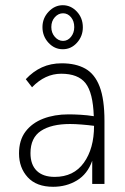

<svg xmlns="http://www.w3.org/2000/svg" viewBox="-20 -706 478 737"><path d="M184 11Q120 11 86.5 -25.5Q53 -62 53 -117Q53 -168 78 -201Q103 -234 146 -250.5Q189 -267 243 -267Q264 -267 289.5 -265.5Q315 -264 340 -260Q337 -350 308.5 -386.5Q280 -423 215 -423Q153 -423 103 -371L79 -402Q107 -432 141 -447.5Q175 -463 217 -463Q271 -463 307.5 -442.5Q344 -422 362.5 -373.5Q381 -325 381 -242V0H334V-89Q316 -38 275.5 -13.5Q235 11 184 11ZM97 -118Q97 -74 121 -50.5Q145 -27 190 -27Q263 -27 302 -81.5Q341 -136 341 -223Q318 -226 293 -228Q268 -230 249 -230Q177 -230 137 -203.5Q97 -177 97 -118ZM221 -517Q189 -517 166 -542Q143 -567 143 -602Q143 -636 166.5 -661Q190 -686 221 -686Q252 -686 275 -661.5Q298 -637 298 -601Q298 -567 275.5 -542Q253 -517 221 -517ZM222 -549Q240 -549 252.5 -564.5Q265 -580 265 -602Q265 -625 252.5 -640Q240 -655 222 -655Q204 -655 190.5 -640Q177 -625 177 -602Q177 -580 190.5 -564.5Q204 -549 222 -549Z"/></svg>

Font: Inconsolata SemiCondensed Light
Style: Regular
Weight: 300
Width: 4
Monospace: yes
Designer: Raph Levien, Cyreal, Brenton Simpson
Foundry: Raph Levien, Cyreal, Google
Version: Version 3.100; ttfautohint (v1.8.4.7-5d5b)